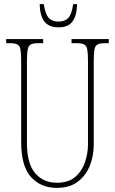

<svg xmlns="http://www.w3.org/2000/svg" viewBox="-20 -904 560 934"><path d="M256 10Q179 10 131 -42.5Q83 -95 83 -214V-609Q83 -646 79.5 -664Q76 -682 64 -688Q52 -694 27 -694H10V-714H190V-694H167Q143 -694 131 -688.5Q119 -683 115 -664Q111 -645 111 -606V-210Q111 -108 151 -61.5Q191 -15 257 -15Q313 -15 346 -43.5Q379 -72 393.5 -115Q408 -158 408 -202V-607Q408 -645 404.5 -663.5Q401 -682 389 -688Q377 -694 352 -694H328V-714H509V-694H492Q467 -694 455 -688Q443 -682 439.5 -663.5Q436 -645 436 -607V-200Q436 -145 416.5 -97Q397 -49 357.5 -19.5Q318 10 256 10ZM265 -771Q217 -771 195.5 -800Q174 -829 173 -884H193Q200 -836 216.5 -817.5Q233 -799 265 -799Q296 -799 312.5 -817Q329 -835 336 -884H355Q354 -829 333 -800Q312 -771 265 -771Z"/></svg>

Font: Noto Serif Thai ExtraCondensed Thin
Style: Regular
Weight: 100
Width: 2
Designer: Monotype Design Team
Foundry: Monotype Imaging Inc.
Version: Version 2.001; ttfautohint (v1.8.4.7-5d5b)